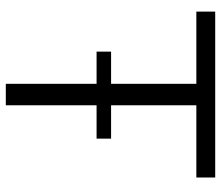

<svg xmlns="http://www.w3.org/2000/svg" viewBox="-70 -692 762 662"><g transform="rotate(90 311.0 -361.0)"><path d="M269 -313V0H343V-313H458V-363H343V-657H592V-722H20V-657H269V-363H158V-313Z"/></g></svg>

Font: Perun Light
Style: Regular
Weight: 300
Foundry: Copyright (c) Stefan Peev, Context Ltd, 2016
Version: Version 1.089